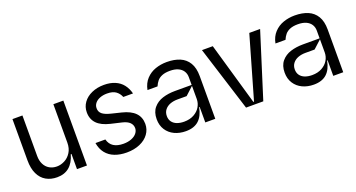

<svg xmlns="http://www.w3.org/2000/svg" viewBox="-40 -1028 2810 1516"><g transform="rotate(-20 1365.0 -270.5)"><path d="M250.7 7.1Q198.5 7.1 158.6 -15.6Q118.6 -38.4 96.6 -84.7Q74.6 -131 74.6 -198.9V-545.5H158.4V-204.5Q158.4 -165.5 173.3 -135.7Q188.2 -105.8 215.6 -89.8Q242.9 -73.9 277.7 -73.9Q310.7 -73.9 343.2 -90.6Q375.7 -107.2 397 -141Q418.3 -174.7 418.3 -223V-545.5H502.1V0H418.3V-127.8H412.6Q393.1 -60 352.8 -26.5Q312.5 7.1 250.7 7.1Z M834.5 11.4Q777.7 11.4 733.7 -5.7Q689.6 -22.7 661.9 -57.4Q634.2 -92 625.7 -143.5H708.8Q719.5 -102.6 750.7 -82.6Q782 -62.5 833.1 -62.5Q871.1 -62.5 900 -73.9Q929 -85.2 944.8 -104.8Q960.6 -124.3 960.9 -147.7Q960.6 -176.1 940.5 -195.5Q920.5 -214.8 880 -224.4L789.1 -245.7Q714.8 -263.1 679.3 -300.4Q643.8 -337.7 644.2 -394.9Q644.2 -440.3 670.1 -476.2Q696 -512.1 741.7 -532.3Q787.3 -552.6 844.5 -552.6Q897.7 -552.6 937.5 -535.5Q977.3 -518.5 1002.3 -486.5Q1027.3 -454.5 1038.4 -410.5H956.7Q945 -441.1 918.9 -460.6Q892.8 -480.1 844.5 -480.1Q811.4 -480.1 784.6 -469.8Q757.8 -459.5 742.9 -440.9Q728 -422.2 728 -399.1Q727.6 -368.3 749.8 -350Q772 -331.7 821.7 -319.6L902.7 -299.7Q975.5 -282 1011.4 -245.4Q1047.2 -208.8 1047.6 -152Q1047.6 -105.1 1020.6 -67.8Q993.6 -30.5 945.1 -9.6Q896.7 11.4 834.5 11.4Z M1330.3 12.8Q1277.7 12.8 1235.4 -7.1Q1193.2 -27 1168.7 -65Q1144.2 -103 1144.2 -154.8Q1144.2 -213.8 1174.4 -249.6Q1204.5 -285.5 1252 -300.4Q1299.4 -315.3 1355.8 -315.3H1496.4V-380.7Q1496.4 -409.4 1482.2 -431.6Q1468 -453.8 1440.3 -466.3Q1412.6 -478.7 1372.2 -478.7Q1331.7 -478.7 1305.4 -467.7Q1279.1 -456.7 1264.4 -438.7Q1249.6 -420.8 1239.3 -396.3H1154.8Q1165.8 -451.3 1198.7 -486.3Q1231.5 -521.3 1276.6 -536.9Q1321.7 -552.6 1372.2 -552.6Q1435.7 -552.6 1482.1 -533Q1528.4 -513.5 1554.3 -470.7Q1580.3 -427.9 1580.3 -359.4V0H1496.4V-130.7H1492.2Q1478.7 -59.7 1439.3 -23.4Q1399.9 12.8 1330.3 12.8ZM1343 -62.5Q1390.6 -62.5 1425.4 -81.7Q1460.2 -100.9 1478.3 -131.6Q1496.4 -162.3 1496.4 -197.4V-307.5L1429 -245.7H1351.6Q1317.5 -245.7 1289.4 -235.1Q1261.4 -224.4 1244.7 -202.9Q1228 -181.5 1228 -150.6Q1228 -122.2 1242.5 -102.3Q1257.1 -82.4 1283 -72.4Q1308.9 -62.5 1343 -62.5Z M2155.5 -545.5 1983.7 0H1838.8L1666.9 -545.5H1757.8L1908.4 -22.7H1914.1L2064.6 -545.5Z M2405.5 12.8Q2353 12.8 2310.7 -7.1Q2268.5 -27 2244 -65Q2219.5 -103 2219.5 -154.8Q2219.5 -213.8 2249.6 -249.6Q2279.8 -285.5 2327.2 -300.4Q2374.6 -315.3 2431.1 -315.3H2571.7V-380.7Q2571.7 -409.4 2557.5 -431.6Q2543.3 -453.8 2515.6 -466.3Q2487.9 -478.7 2447.4 -478.7Q2407 -478.7 2380.7 -467.7Q2354.4 -456.7 2339.7 -438.7Q2324.9 -420.8 2314.6 -396.3H2230.1Q2241.1 -451.3 2274 -486.3Q2306.8 -521.3 2351.9 -536.9Q2397 -552.6 2447.4 -552.6Q2511 -552.6 2557.4 -533Q2603.7 -513.5 2629.6 -470.7Q2655.5 -427.9 2655.5 -359.4V0H2571.7V-130.7H2567.5Q2554 -59.7 2514.6 -23.4Q2475.1 12.8 2405.5 12.8ZM2418.3 -62.5Q2465.9 -62.5 2500.7 -81.7Q2535.5 -100.9 2553.6 -131.6Q2571.7 -162.3 2571.7 -197.4V-307.5L2504.3 -245.7H2426.8Q2392.8 -245.7 2364.7 -235.1Q2336.6 -224.4 2320 -202.9Q2303.3 -181.5 2303.3 -150.6Q2303.3 -122.2 2317.8 -102.3Q2332.4 -82.4 2358.3 -72.4Q2384.2 -62.5 2418.3 -62.5Z"/></g></svg>

Font: Riot Sans
Style: Regular
Weight: 400
Designer: Rasmus Andersson
Foundry: rsms
Version: Version 3.005